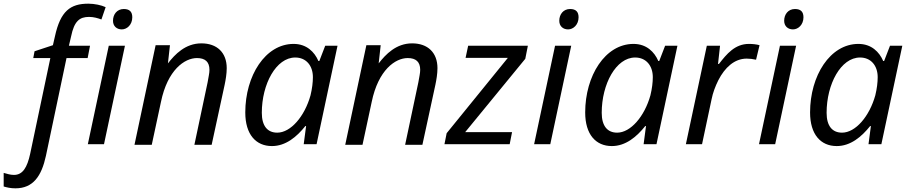

<svg xmlns="http://www.w3.org/2000/svg" viewBox="-132 -785 4949 1045"><path d="M-48 240C48 240 94 174 118 63L230 -469H345L358 -536H243L255 -587C272 -670 301 -693 353 -693C378 -693 401 -686 420 -679L443 -746C420 -757 382 -765 349 -765C251 -765 197 -725 167 -587L156 -539L56 -506L49 -469H142L32 53C16 126 -8 167 -56 167C-77 167 -93 161 -112 156V230C-95 235 -75 240 -48 240Z M531 -625C559 -625 588 -650 588 -691C588 -721 573 -736 542 -736C505 -736 483 -707 483 -672C483 -643 503 -625 531 -625ZM434 0 548 -536H460L346 0Z M600 3H694L744 -230C780 -405 873 -469 940 -469C985 -469 1008 -448 1008 -405C1008 -386 1003 -368 998 -337L926 3H1020L1091 -325C1096 -349 1102 -383 1102 -414C1102 -499 1049 -549 964 -549C877 -549 820 -489 782 -440L793 -539H715Z M1348 10C1423 10 1483 -40 1530 -99H1534L1521 0H1591L1705 -536H1638L1606 -453H1601C1580 -502 1537 -546 1466 -546C1312 -546 1203 -373 1203 -173C1203 -53 1261 10 1348 10ZM1377 -63C1324 -63 1293 -99 1293 -171C1293 -328 1371 -472 1475 -472C1534 -472 1571 -428 1571 -365C1571 -337 1567 -303 1558 -266C1526 -151 1450 -63 1377 -63Z M1747 3H1841L1891 -230C1927 -405 2020 -469 2087 -469C2132 -469 2155 -448 2155 -405C2155 -386 2150 -368 2145 -337L2073 3H2167L2238 -325C2243 -349 2249 -383 2249 -414C2249 -499 2196 -549 2111 -549C2024 -549 1967 -489 1929 -440L1940 -539H1862Z M2642 0 2655 -66H2400L2727 -465L2741 -536H2416L2402 -470H2632L2299 -60L2287 0Z M2960 -625C2988 -625 3017 -650 3017 -691C3017 -721 3002 -736 2971 -736C2934 -736 2912 -707 2912 -672C2912 -643 2932 -625 2960 -625ZM2863 0 2977 -536H2889L2775 0Z M3198 10C3273 10 3333 -40 3380 -99H3384L3371 0H3441L3555 -536H3488L3456 -453H3451C3430 -502 3387 -546 3316 -546C3162 -546 3053 -373 3053 -173C3053 -53 3111 10 3198 10ZM3227 -63C3174 -63 3143 -99 3143 -171C3143 -328 3221 -472 3325 -472C3384 -472 3421 -428 3421 -365C3421 -337 3417 -303 3408 -266C3376 -151 3300 -63 3227 -63Z M3689 0 3741 -245C3748 -280 3761 -315 3778 -349C3813 -417 3865 -466 3932 -466C3948 -466 3965 -464 3983 -460L4002 -539C3985 -544 3963 -546 3944 -546C3868 -546 3823 -491 3781 -437H3776L3787 -536H3715L3601 0Z M4184 -625C4212 -625 4241 -650 4241 -691C4241 -721 4226 -736 4195 -736C4158 -736 4136 -707 4136 -672C4136 -643 4156 -625 4184 -625ZM4087 0 4201 -536H4113L3999 0Z M4422 10C4497 10 4557 -40 4604 -99H4608L4595 0H4665L4779 -536H4712L4680 -453H4675C4654 -502 4611 -546 4540 -546C4386 -546 4277 -373 4277 -173C4277 -53 4335 10 4422 10ZM4451 -63C4398 -63 4367 -99 4367 -171C4367 -328 4445 -472 4549 -472C4608 -472 4645 -428 4645 -365C4645 -337 4641 -303 4632 -266C4600 -151 4524 -63 4451 -63Z"/></svg>

Font: BC Sans
Style: Italic
Weight: 400
Italic angle: -12°
Designer: Monotype Design Team
Designer: Province of B.C.
Foundry: Monotype Imaging Inc.
Version: Version 2.000;GOOG;noto-source:20170915:90ef993387c0